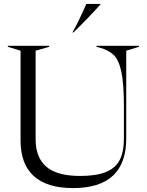

<svg xmlns="http://www.w3.org/2000/svg" viewBox="-20 -946 750 981"><path d="M85 -228V-687L20 -707V-712H232V-707L162 -687V-234Q162 -141 217 -94Q272 -47 389 -47Q472 -47 521 -67Q570 -87 591.5 -128.5Q613 -170 613 -238V-405Q613 -519 600 -579.5Q587 -640 561 -665Q535 -690 488 -703L473 -707V-712H690V-707L625 -687V-238Q625 15 353 15Q220 15 152.5 -46.5Q85 -108 85 -228ZM421 -926H493V-923Q435 -858 355 -780H350Q381 -834 421 -926Z"/></svg>

Font: Nyght Serif Light
Style: Regular
Weight: 300
Designer: Maksym Kobuzan
Version: Version 0.410